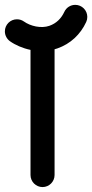

<svg xmlns="http://www.w3.org/2000/svg" viewBox="-31 -759 374 779"><path d="M190.4 -48.8V-559.1C193.8 -560.1 197.8 -561 201.7 -562.5C254.9 -581.1 295.4 -619.1 318.8 -669.9C321.8 -676.3 323.2 -683.1 323.2 -690.4C323.2 -717.3 301.3 -739.3 274.4 -739.3C254.9 -739.3 237.8 -728 230 -710.9C217.3 -683.6 197.3 -664.1 169.4 -654.3C135.7 -642.6 92.8 -652.8 65.9 -671.9C57.6 -677.7 48.3 -680.7 37.6 -680.7C10.7 -680.7 -11.2 -658.7 -11.2 -631.8C-11.2 -615.2 -2.9 -600.6 9.3 -591.8C31.2 -576.2 61.5 -563 92.8 -556.6V-48.8C92.8 -22 114.7 0 141.6 0C168.5 0 190.4 -22 190.4 -48.8Z"/></svg>

Font: Velvelyne Book
Style: Bold
Weight: 700
Designer: Manon Van der Borght et Mariel Nils
Foundry: Velvetyne
Version: Version 1.070;Glyphs 3.3.1 (3343)